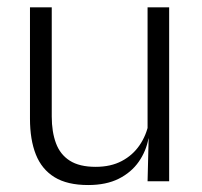

<svg xmlns="http://www.w3.org/2000/svg" viewBox="-20 -508 565 538"><path d="M125 -487.5V-181.5Q125 -138.5 136.8 -106.8Q148.5 -75 175.5 -57.8Q202.5 -40.5 248 -40.5Q290.5 -40.5 321.2 -56.8Q352 -73 371.2 -101.2Q390.5 -129.5 397 -164.5L409.5 -120H396Q389.5 -84.5 368.8 -54.8Q348 -25 312.8 -7.2Q277.5 10.5 227 10.5Q168.5 10.5 132.8 -11.5Q97 -33.5 80.5 -75Q64 -116.5 64 -175.5V-487.5ZM454 -487.5V0H393.5L396.5 -120.5L393.5 -123.5V-487.5Z"/></svg>

Font: Anek Latin Medium Light
Style: Regular
Weight: 300
Version: Version 1.003